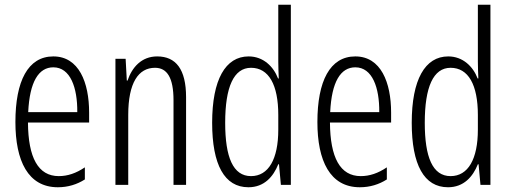

<svg xmlns="http://www.w3.org/2000/svg" viewBox="-20 -780 2156 810"><path d="M205 -542C98 -542 45 -438 45 -265C45 -102 98 10 224 10C267 10 305 -2 338 -23V-74C301 -49 265 -37 228 -37C141 -37 99 -115 98 -263H356V-305C356 -432 313 -542 205 -542ZM205 -496C277 -496 307 -410 306 -307H99C105 -435 143 -496 205 -496Z M643 -542C577 -542 537 -496 518 -440H515L510 -532H467V0H521V-295C521 -431 564 -494 634 -494C685 -494 712 -452 712 -357V0H765V-370C765 -488 722 -542 643 -542Z M1028 10C1095 10 1133 -35 1154 -87H1157L1165 0H1207V-760H1154V-520C1154 -498 1155 -476 1156 -449H1153C1134 -499 1091 -542 1029 -542C931 -542 875 -444 875 -262C875 -85 927 10 1028 10ZM1039 -37C963 -37 930 -117 930 -262C930 -413 966 -494 1039 -494C1114 -494 1154 -422 1154 -295V-233C1154 -109 1113 -37 1039 -37Z M1479 -542C1372 -542 1319 -438 1319 -265C1319 -102 1372 10 1498 10C1541 10 1579 -2 1612 -23V-74C1575 -49 1539 -37 1502 -37C1415 -37 1373 -115 1372 -263H1630V-305C1630 -432 1587 -542 1479 -542ZM1479 -496C1551 -496 1581 -410 1580 -307H1373C1379 -435 1417 -496 1479 -496Z M1870 10C1937 10 1975 -35 1996 -87H1999L2007 0H2049V-760H1996V-520C1996 -498 1997 -476 1998 -449H1995C1976 -499 1933 -542 1871 -542C1773 -542 1717 -444 1717 -262C1717 -85 1769 10 1870 10ZM1881 -37C1805 -37 1772 -117 1772 -262C1772 -413 1808 -494 1881 -494C1956 -494 1996 -422 1996 -295V-233C1996 -109 1955 -37 1881 -37Z"/></svg>

Font: Noto Sans Devanagari UI ExtraCondensed Light
Style: Regular
Weight: 300
Width: 2
Designer: Jelle Bosma - Monotype Design Team
Foundry: Monotype Imaging Inc.
Version: Version 2.004